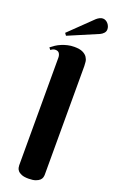

<svg xmlns="http://www.w3.org/2000/svg" viewBox="-187 -1004 644 1056"><g transform="rotate(20 135.0 -476.0)"><path d="M211.9 -43Q211.9 -36.6 209.7 -27.8Q207.5 -19 199.5 -11.2Q191.4 -3.4 176 2.2Q160.6 7.8 134.8 7.8Q108.9 7.8 94.2 1.7Q79.6 -4.4 72.5 -12.7Q65.4 -21 63.7 -29.8Q62 -38.6 62 -43.9V-673.8Q62 -688 55.4 -698.5Q48.8 -709 33.2 -709Q24.9 -709 18.8 -706.3Q12.7 -703.6 5.9 -698.2L-3.9 -710Q7.3 -719.2 21 -728.3Q34.7 -737.3 51 -744.1Q67.4 -751 85.9 -755.4Q104.5 -759.8 125 -759.8Q156.7 -759.8 174.3 -751.2Q191.9 -742.7 200.2 -730.2Q208.5 -717.8 210.2 -703.9Q211.9 -689.9 211.9 -679.2ZM50.3 -814.9 183.1 -943.4Q191.4 -950.7 200.7 -955.3Q210 -960 219.2 -960Q228 -960 235.8 -955.8Q243.7 -951.7 249.5 -944.8Q255.4 -938 258.8 -929.4Q262.2 -920.9 262.2 -912.1Q262.2 -899.4 253.7 -889.9Q245.1 -880.4 233.4 -875L60.1 -801.3Z"/></g></svg>

Font: Berkshire Swash
Style: Regular
Weight: 700
Designer: Astigmatic (AOETI)
Foundry: Astigmatic (AOETI)
Version: Version 1.000